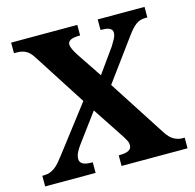

<svg xmlns="http://www.w3.org/2000/svg" viewBox="-104 -821 941 928"><g transform="rotate(-15 366.0 -357.0)"><path d="M522.9 -631.8Q522.9 -640.6 518.6 -646.5Q514.2 -652.3 506.6 -655.5Q499 -658.7 488.8 -659.9Q478.5 -661.1 466.8 -661.1H463.9V-713.9H698.2V-661.1H689Q674.3 -661.1 662.6 -657.5Q650.9 -653.8 639.4 -645.3Q627.9 -636.7 616.2 -623Q604.5 -609.4 589.8 -588.9L444.8 -391.1L628.9 -106Q648.4 -75.2 669.4 -64.2Q690.4 -53.2 709 -53.2H722.2V0H392.1V-53.2H397Q457 -53.2 457 -85.9Q457 -91.8 456.1 -97.2Q455.1 -102.5 451.4 -109.9Q447.8 -117.2 441.4 -127.9Q435.1 -138.7 423.8 -154.8L332 -293.9L224.1 -147.9Q214.8 -135.3 206.5 -118.9Q198.2 -102.5 198.2 -86.9Q198.2 -70.3 211.9 -61.8Q225.6 -53.2 258.8 -53.2H262.2V0H9.8V-53.2H16.1Q34.2 -53.2 47.9 -58.1Q61.5 -63 73.5 -72Q85.4 -81.1 96.7 -94Q107.9 -106.9 120.1 -123L294.9 -351.1L129.9 -607.9Q121.6 -621.1 113.5 -631.1Q105.5 -641.1 95.5 -647.7Q85.4 -654.3 73.2 -657.7Q61 -661.1 43.9 -661.1H30.8V-713.9H361.8V-661.1H358.9Q341.8 -661.1 330.3 -658.9Q318.8 -656.7 312 -652.6Q305.2 -648.4 302.5 -643.1Q299.8 -637.7 299.8 -631.8Q299.8 -621.6 307.4 -606Q314.9 -590.3 326.2 -573.2L409.2 -449.2L496.1 -570.8Q504.9 -584.5 513.9 -601.3Q522.9 -618.2 522.9 -631.8Z"/></g></svg>

Font: Droids
Style: b
Weight: 700
Foundry: Ascender Corporation
Version: Version 1.00 build 113